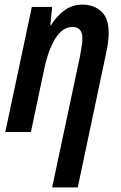

<svg xmlns="http://www.w3.org/2000/svg" viewBox="-20 -572 524 832"><path d="M326 -325Q330 -347 333.5 -368.5Q337 -390 337 -406Q337 -455 294 -455Q251 -455 220 -405.5Q189 -356 171 -270L114 0H3L118 -542H206L198 -463H201Q227 -504 260.5 -528Q294 -552 336 -552Q387 -552 419 -522.5Q451 -493 451 -430Q451 -411 448 -387Q445 -363 439 -338L317 240H206Z"/></svg>

Font: Noto Sans Condensed SemiBold
Style: Italic
Weight: 600
Width: 3
Italic angle: -12°
Designer: Monotype Design Team
Foundry: Monotype Imaging Inc.
Version: Version 2.013; ttfautohint (v1.8.4.7-5d5b)